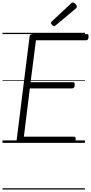

<svg xmlns="http://www.w3.org/2000/svg" viewBox="-20 -1149 732 1544"><path d="M139 0Q125 0 118.5 -5.5Q112 -11 114 -23L218 -856Q219 -866 226 -870.5Q233 -875 248 -875H677Q687 -875 690 -869Q693 -863 692 -850Q691 -837 686 -831Q681 -825 672 -825H269L226 -488H566Q575 -488 578.5 -482Q582 -476 581 -463Q579 -449 574 -443.5Q569 -438 560 -438H220L172 -50H573Q583 -50 586.5 -44Q590 -38 588 -25Q587 -12 582 -6Q577 0 568 0ZM415 -939Q408 -939 399 -948Q390 -957 390 -963Q390 -966 391 -969Q392 -972 396 -976L550 -1120Q554 -1124 557 -1126.5Q560 -1129 565 -1129Q571 -1129 579 -1123.5Q587 -1118 592.5 -1110.5Q598 -1103 598 -1096Q598 -1092 596.5 -1089Q595 -1086 590 -1081L429 -946Q424 -943 421.5 -941Q419 -939 415 -939ZM0 365H663V375H0ZM0 -20H663V0H0ZM0 -505H663V-500H0ZM0 -885H663V-875H0Z"/></svg>

Font: Playwrite GB S Guides
Style: Italic
Weight: 400
Italic angle: -7.01216°
Designer: Veronika Burian, José Scaglione
Foundry: TypeTogether
Version: Version 1.002